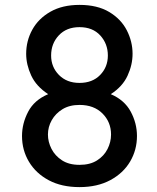

<svg xmlns="http://www.w3.org/2000/svg" viewBox="-20 -760 640 785"><path d="M305 5Q232 5 179.5 -23Q127 -51 98.5 -98.5Q70 -146 70 -204Q70 -255 95 -303Q120 -351 177 -375Q128 -407 107.5 -451.5Q87 -496 87 -540Q87 -593 112 -638.5Q137 -684 186 -712Q235 -740 305 -740Q378 -740 426.5 -711Q475 -682 498.5 -636Q522 -590 522 -540Q522 -495 501.5 -450.5Q481 -406 433 -375Q489 -351 514.5 -303.5Q540 -256 540 -204Q540 -147 512 -99.5Q484 -52 431 -23.5Q378 5 305 5ZM305 -421Q358 -421 389.5 -453.5Q421 -486 421 -533Q421 -581 390 -615Q359 -649 305 -649Q252 -649 220.5 -615.5Q189 -582 189 -533Q189 -486 221 -453.5Q253 -421 305 -421ZM305 -86Q348 -86 376.5 -104Q405 -122 419.5 -150.5Q434 -179 434 -210Q434 -261 399 -296Q364 -331 305 -331Q264 -331 235.5 -313.5Q207 -296 191.5 -268.5Q176 -241 176 -210Q176 -180 190.5 -151.5Q205 -123 233.5 -104.5Q262 -86 305 -86Z"/></svg>

Font: Tiny SemiBold
Style: Regular
Weight: 600
Designer: Philipp Nurullin, Konstantin Bulenkov
Foundry: JetBrains
Version: Version 2.251; ttfautohint (v1.8.4.7-5d5b)